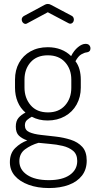

<svg xmlns="http://www.w3.org/2000/svg" viewBox="-20 -717 490 972"><path d="M228 235Q170 235 125 218.5Q80 202 55 173Q30 144 30 104Q30 59 57 32.5Q84 6 118 -6Q92 -15 76 -30Q60 -45 60 -76Q60 -104 73.5 -120Q87 -136 109 -147Q83 -169 69.5 -201.5Q56 -234 56 -273V-314Q56 -362 76.5 -399Q97 -436 134.5 -457Q172 -478 222 -478Q258 -478 288 -466.5Q318 -455 340 -433Q354 -461 374.5 -478Q395 -495 413 -495Q426 -495 432 -488Q438 -481 438 -472Q438 -463 433 -458Q428 -453 420 -452Q408 -451 392 -442Q376 -433 362 -407Q376 -389 382.5 -365Q389 -341 389 -314V-273Q389 -226 368 -188Q347 -150 308.5 -128.5Q270 -107 221 -107Q176 -107 141 -126Q128 -119 117 -109.5Q106 -100 106 -82Q106 -58 128.5 -48Q151 -38 187 -34Q223 -30 262.5 -25.5Q302 -21 338 -9.5Q374 2 396.5 26.5Q419 51 419 96Q419 141 395 172Q371 203 328 219Q285 235 228 235ZM227 195Q296 195 333.5 168.5Q371 142 371 98Q371 64 350 46.5Q329 29 297 21.5Q265 14 232 11.5Q199 9 175 6Q137 17 107.5 38.5Q78 60 78 99Q78 142 117.5 168.5Q157 195 227 195ZM223 -148Q278 -148 309.5 -183.5Q341 -219 341 -273V-314Q341 -367 309.5 -402Q278 -437 222 -437Q166 -437 135 -402Q104 -367 104 -314V-274Q104 -221 135 -184.5Q166 -148 223 -148ZM110 -596Q102 -596 96 -602.5Q90 -609 90 -619Q90 -624 93 -628.5Q96 -633 101 -636L205 -692Q213 -697 222 -697Q231 -697 239 -692L343 -637Q349 -634 351.5 -628.5Q354 -623 354 -617Q354 -609 348.5 -603Q343 -597 335 -597Q333 -597 330.5 -598Q328 -599 326 -600L222 -655L118 -599Q116 -598 114 -597Q112 -596 110 -596Z"/></svg>

Font: Dosis Light
Style: Regular
Weight: 300
Designer: EdgarTolentino, PabloImpallari, IginoMarini
Foundry: EdgarTolentino, PabloImpallari, IginoMarini
Version: Version 3.001; ttfautohint (v1.8.2)